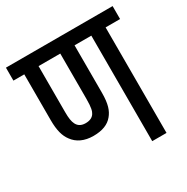

<svg xmlns="http://www.w3.org/2000/svg" viewBox="-145 -748 851 873"><g transform="rotate(-30 280.0 -311.0)"><path d="M484 -554H560V-622H0V-554H57V-314C57 -259 67 -226 85 -202C107 -171 143 -154 190 -154C237 -154 270 -167 291 -193C310 -216 321 -246 321 -305V-554H409V0H484ZM188 -222C164 -222 150 -232 142 -248C135 -262 132 -281 132 -312V-554H246V-317C246 -270 241 -254 234 -243C225 -229 210 -222 188 -222Z"/></g></svg>

Font: Noto Sans Devanagari ExtraCondensed
Style: Regular
Weight: 400
Width: 2
Designer: Jelle Bosma - Monotype Design Team
Foundry: Monotype Imaging Inc.
Version: Version 2.004